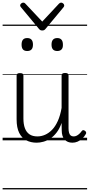

<svg xmlns="http://www.w3.org/2000/svg" viewBox="-20 -1073 686 1468"><path d="M260 18Q216 18 181 0Q146 -18 126.5 -57.5Q107 -97 107 -161V-496Q107 -505 113 -509.5Q119 -514 132 -514Q146 -514 152.5 -510Q159 -506 159 -496V-167Q159 -123 170.5 -92.5Q182 -62 205.5 -46Q229 -30 266 -30Q296 -30 324.5 -42.5Q353 -55 378 -80.5Q403 -106 422 -148Q441 -190 451 -248V-497Q451 -506 457.5 -510.5Q464 -515 478 -515Q491 -515 497.5 -510.5Q504 -506 504 -497V-92Q504 -72 508 -58Q512 -44 520.5 -37Q529 -30 543 -30Q554 -30 564 -34.5Q574 -39 584.5 -48Q595 -57 605 -71Q610 -78 616.5 -78Q623 -78 631 -72Q637 -67 638.5 -60.5Q640 -54 636 -48Q625 -28 608.5 -13Q592 2 573 10Q554 18 534 18Q514 18 499.5 12Q485 6 474 -6Q463 -18 457.5 -35.5Q452 -53 452 -76L451 -133Q436 -90 413.5 -60.5Q391 -31 365 -14Q339 3 312 10.5Q285 18 260 18ZM188 -683Q166 -683 155.5 -695Q145 -707 145 -732Q145 -757 155.5 -769.5Q166 -782 188 -782Q210 -782 221 -769.5Q232 -757 232 -732Q232 -707 221 -695Q210 -683 188 -683ZM418 -683Q396 -683 385 -695Q374 -707 374 -732Q374 -757 385 -769.5Q396 -782 418 -782Q439 -782 450 -769.5Q461 -757 461 -732Q462 -707 450.5 -695Q439 -683 418 -683ZM448 -1053Q455 -1053 463 -1046.5Q471 -1040 471 -1031Q471 -1028 470 -1025Q469 -1022 466 -1018L328 -852Q323 -846 317.5 -843Q312 -840 303 -840Q294 -840 288.5 -843Q283 -846 278 -852L140 -1018Q137 -1022 135.5 -1025Q134 -1028 134 -1031Q134 -1040 142 -1046.5Q150 -1053 158 -1053Q163 -1053 167 -1051Q171 -1049 174 -1045L303 -908L431 -1045Q435 -1049 439 -1051Q443 -1053 448 -1053ZM0 365H646V375H0ZM0 -20H646V0H0ZM0 -505H646V-500H0ZM0 -885H646V-875H0Z"/></svg>

Font: Playwrite IT Moderna Guides
Style: Regular
Weight: 400
Designer: Veronika Burian, José Scaglione
Foundry: TypeTogether
Version: Version 1.003